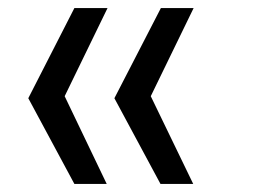

<svg xmlns="http://www.w3.org/2000/svg" viewBox="-20 -513 640 475"><path d="M164 -58 50 -270 164 -493H246L140 -275L244 -58ZM377 -58 263 -270 378 -493H459L353 -275L458 -58Z"/></svg>

Font: JuliaMono
Style: Regular
Weight: 400
Monospace: yes
Designer: cormullion
Foundry: corm
Version: Version 0.055; ttfautohint (v1.8.4)